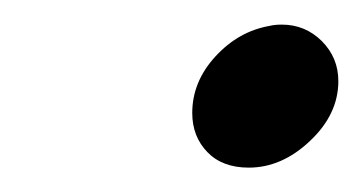

<svg xmlns="http://www.w3.org/2000/svg" viewBox="-20 -374 295 156"><path d="M182.1 -237.8Q160.6 -237.8 148.4 -250.5Q136.2 -263.2 136.2 -282.2Q136.2 -307.6 155 -328.1Q173.8 -348.6 199.2 -353Q203.1 -354 209 -354Q228 -354 241.5 -340.6Q254.9 -327.1 254.9 -308.1Q254.9 -281.2 231.9 -259.5Q209 -237.8 182.1 -237.8Z"/></svg>

Font: Common Serif
Style: Italic
Weight: 400
Italic angle: -12°
Designer: Philipp H. Poll, Khaled Hosny
Foundry: Stefan Peev, Context Ltd.
Version: Version 1.026